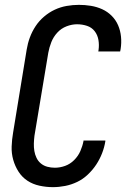

<svg xmlns="http://www.w3.org/2000/svg" viewBox="-20 -763 540 791"><path d="M198 8Q170 8 142.5 2Q115 -4 93 -18.5Q71 -33 56.5 -55.5Q42 -78 34.5 -104.5Q27 -131 28 -159.5Q29 -188 34 -217L90 -559Q94 -584 103 -608.5Q112 -633 126.5 -655Q141 -677 161.5 -694.5Q182 -712 205.5 -723Q229 -734 254.5 -738.5Q280 -743 305 -743Q330 -743 354.5 -739Q379 -735 401 -725Q423 -715 440 -698Q457 -681 466.5 -659Q476 -637 478.5 -612Q481 -587 477 -561L475 -551H385L386 -557Q389 -578 385.5 -598.5Q382 -619 370 -634.5Q358 -650 338.5 -656.5Q319 -663 297 -663Q276 -663 254 -654.5Q232 -646 216 -628.5Q200 -611 191.5 -589.5Q183 -568 179 -546L122 -204Q120 -188 119.5 -172Q119 -156 121.5 -141Q124 -126 130.5 -112.5Q137 -99 148.5 -89.5Q160 -80 175 -76Q190 -72 206 -72Q227 -72 248 -79.5Q269 -87 285.5 -103.5Q302 -120 311 -140.5Q320 -161 324 -182V-184H414V-181Q410 -156 400.5 -131.5Q391 -107 376.5 -85Q362 -63 342 -44Q322 -25 298 -13.5Q274 -2 248.5 3Q223 8 198 8Z"/></svg>

Font: Iosevka Medium Oblique
Style: Regular
Weight: 500
Italic angle: -9°
Monospace: yes
Designer: Belleve Invis
Foundry: Belleve Invis
Version: Version 32.5.0; ttfautohint (v1.8.4)